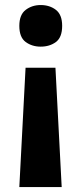

<svg xmlns="http://www.w3.org/2000/svg" viewBox="-20 -566 326 766"><path d="M82 -295.9H201.2L226.1 180.2H57.1ZM228 -462.9Q228 -417 203.1 -398.4Q178.2 -379.9 142.1 -379.9Q107.9 -379.9 82.5 -398.4Q57.1 -417 57.1 -462.9Q57.1 -507.3 82.5 -526.6Q107.9 -545.9 142.1 -545.9Q178.2 -545.9 203.1 -526.6Q228 -507.3 228 -462.9Z"/></svg>

Font: Wonky
Style: Regular
Weight: 400
Designer: Monotype Design Team
Foundry: Monotype Imaging Inc.
Version: Version 3.000